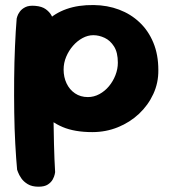

<svg xmlns="http://www.w3.org/2000/svg" viewBox="-20 -519 678 754"><path d="M342.5 -0.2Q273.2 -0.2 225.9 -20.2Q178.5 -40.2 150.9 -74.6Q123.2 -109 110.9 -153.6Q98.5 -198.2 98.5 -248.2Q98.5 -308.8 114.8 -356Q131 -403.2 162.8 -435.1Q194.5 -467 241.2 -483.5Q288 -500 348.2 -499.2Q401.8 -498.5 447.6 -481.2Q493.5 -464 528.1 -431.2Q562.8 -398.5 582.2 -351.5Q601.8 -304.5 601.8 -244Q602.5 -194 582.1 -149.9Q561.8 -105.8 526 -72.1Q490.2 -38.5 443.1 -19.4Q396 -0.2 342.5 -0.2ZM131.2 214.2Q105.5 214.2 89 204.2Q72.5 194.2 63.5 180.9Q54.5 167.5 50.9 157.5Q47.2 147.5 47.2 147.5Q43.2 104.5 40 46Q36.8 -12.5 35.9 -77.8Q35 -143 35.6 -209.6Q36.2 -276.2 38.9 -337.2Q41.5 -398.2 45.5 -446.2Q45.5 -446.2 47.9 -454.5Q50.2 -462.8 57.9 -473.4Q65.5 -484 79.9 -491.1Q94.2 -498.2 118.8 -496Q144.8 -493.8 159.8 -482.8Q174.8 -471.8 182 -458.5Q189.2 -445.2 191.6 -435.4Q194 -425.5 194 -425.5Q192.2 -386.8 191 -331.4Q189.8 -276 189.2 -211.8Q188.8 -147.5 189.6 -81.2Q190.5 -15 192 46.5Q193.5 108 196.5 157Q196.5 157 194.9 165.6Q193.2 174.2 187.1 185.6Q181 197 167.9 205.6Q154.8 214.2 131.2 214.2ZM325 -137.8Q349 -137.8 370.5 -149.5Q392 -161.2 408 -180.5Q424 -199.8 433.4 -223.9Q442.8 -248 442.8 -272.8Q442.8 -313 427.9 -336.5Q413 -360 390.9 -370.4Q368.8 -380.8 346.5 -380.8Q324.8 -380.8 304 -369.5Q283.2 -358.2 266.6 -339.1Q250 -320 239.9 -296Q229.8 -272 229.8 -245.8Q229.8 -216.2 241.4 -191.6Q253 -167 274.6 -152.4Q296.2 -137.8 325 -137.8Z"/></svg>

Font: Sour Gummy Black
Style: Regular
Weight: 900
Version: Version 1.000